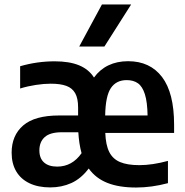

<svg xmlns="http://www.w3.org/2000/svg" viewBox="-20 -828 826 858"><path d="M758 -234H450.5Q452.5 -180 468.2 -148.8Q484 -117.5 516.5 -103.8Q549 -90 603 -90Q660.5 -90 730.5 -109V-9.5Q657.5 10 588 10Q511.5 10 459.5 -10.8Q407.5 -31.5 376.5 -75Q342 -29.5 298.8 -10Q255.5 9.5 204.5 9.5Q150.5 9.5 111.8 -9Q73 -27.5 52.5 -62.2Q32 -97 32 -145.5Q32 -223 83.8 -267.5Q135.5 -312 244.5 -312H329V-348Q329 -388.5 316 -411.5Q303 -434.5 276.5 -444.2Q250 -454 206.5 -454Q176.5 -454 140.2 -448.5Q104 -443 70 -432.5V-532Q145.5 -554 224.5 -554Q290 -554 333.2 -536.2Q376.5 -518.5 400 -481.5Q426 -517.5 464.5 -536Q503 -554.5 552.5 -554.5Q650.5 -554.5 704.2 -483.8Q758 -413 758 -270.5ZM450 -312H639.5Q638.5 -372 627.5 -406.8Q616.5 -441.5 596.5 -455.8Q576.5 -470 546 -470Q499.5 -470 475.5 -434.5Q451.5 -399 450 -312ZM344.5 -143.5Q333 -185 330 -237H256.5Q204 -237 180 -215.5Q156 -194 156 -156Q156 -120.5 176.8 -102Q197.5 -83.5 235.5 -83.5Q302.5 -83.5 344.5 -143.5ZM334 -620 435.5 -808H566L446.5 -620Z"/></svg>

Font: Encode Sans Semi Condensed SmBd
Style: Regular
Weight: 600
Width: 4
Designer: Multiple Designers
Foundry: Impallari Type
Version: Version 2.000